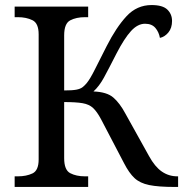

<svg xmlns="http://www.w3.org/2000/svg" viewBox="-20 -740 740 760"><path d="M38 0V-42H51Q84 -42 108.5 -53.5Q133 -65 133 -109V-604Q133 -648 108.5 -660Q84 -672 51 -672H38V-714H329V-672H316Q282 -672 258 -659.5Q234 -647 234 -600V-382Q266 -382 282 -385Q298 -388 307 -395Q316 -402 324 -412Q337 -428 355.5 -465Q374 -502 402 -557Q440 -632 481 -676Q522 -720 580 -720Q624 -720 642.5 -702Q661 -684 661 -657Q661 -629 646.5 -611.5Q632 -594 613 -590Q609 -613 595 -629.5Q581 -646 554 -646Q525 -646 498.5 -617Q472 -588 441 -528Q410 -467 391.5 -433Q373 -399 350 -378Q403 -376 428.5 -354Q454 -332 476 -291L570 -122Q593 -80 620.5 -61Q648 -42 682 -42H685V0H671Q607 0 570.5 -7.5Q534 -15 512.5 -35Q491 -55 471 -94L380 -268Q364 -298 348.5 -312.5Q333 -327 307 -331.5Q281 -336 234 -336V-114Q234 -67 258 -54.5Q282 -42 316 -42H329V0Z"/></svg>

Font: NotoSerif-Regular
Style: Regular
Weight: 400
Designer: Monotype Design Team
Foundry: Monotype Imaging Inc.
Version: Version 2.007; ttfautohint (v1.8) -l 8 -r 50 -G 200 -x 14 -D